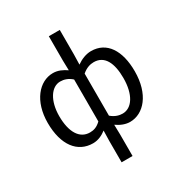

<svg xmlns="http://www.w3.org/2000/svg" viewBox="-229 -960 1277 1352"><g transform="rotate(-30 410.0 -283.5)"><path d="M365 229H454V54L452 -26C487 -1 525 13 560 13C671 13 766 -94 766 -280C766 -448 697 -557 569 -557C529 -557 487 -540 452 -515L454 -597V-796H365V-597L367 -518C335 -540 301 -557 259 -557C148 -557 53 -447 53 -271C53 -90 134 13 259 13C301 13 337 -5 367 -28L365 54ZM278 -64C195 -64 147 -141 147 -272C147 -396 202 -480 274 -480C306 -480 337 -470 367 -443V-102C337 -73 310 -64 278 -64ZM544 -64C519 -64 485 -71 452 -100V-442C486 -471 518 -480 547 -480C635 -480 673 -400 673 -279C673 -145 619 -64 544 -64Z"/></g></svg>

Font: Noto Sans HK
Style: Regular
Weight: 400
Designer: Ryoko NISHIZUKA 西塚涼子 (kana, bopomofo & ideographs); Paul D. Hunt (Latin, Greek & Cyrillic); Sandoll Communications 산돌커뮤니
Foundry: Adobe
Version: Version 2.004;hotconv 1.0.118;makeotfexe 2.5.65603